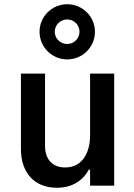

<svg xmlns="http://www.w3.org/2000/svg" viewBox="-20 -878 634 908"><path d="M298 -597C370 -597 429 -655 429 -728C429 -800 370 -858 298 -858C226 -858 167 -800 167 -728C167 -655 226 -597 298 -597ZM298 -670C265 -670 239 -696 239 -728C239 -760 265 -786 298 -786C330 -786 356 -760 356 -728C356 -696 330 -670 298 -670ZM249 10C343 10 384 -46 400 -76H406V0H520V-530H406V-236C406 -162 373 -86 288 -86C229 -86 193 -124 193 -187V-530H79V-173C79 -62 142 10 249 10Z"/></svg>

Font: Be Vietnam Pro Medium
Style: Regular
Weight: 500
Designer: Lam Bao, Tony Le, Vietanh Nguyen
Foundry: Yellow Type Foundry
Version: Version 1.002